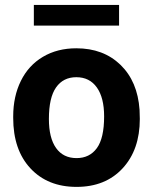

<svg xmlns="http://www.w3.org/2000/svg" viewBox="-20 -729 605 759"><path d="M32.2 0ZM32.2 -269Q32.2 -347.7 62.5 -409.2Q92.8 -470.7 149.7 -504.4Q206.5 -538.1 281.7 -538.1Q388.7 -538.1 456.3 -472.7Q523.9 -407.2 531.7 -294.9L532.7 -258.8Q532.7 -137.2 464.8 -63.7Q397 9.8 282.7 9.8Q168.5 9.8 100.3 -63.5Q32.2 -136.7 32.2 -262.7ZM173.3 -258.8Q173.3 -183.6 201.7 -143.8Q230 -104 282.7 -104Q334 -104 362.8 -143.3Q391.6 -182.6 391.6 -269Q391.6 -342.8 362.8 -383.3Q334 -423.8 281.7 -423.8Q230 -423.8 201.7 -383.5Q173.3 -343.3 173.3 -258.8ZM450.7 -627.9H113.8V-709.5H450.7Z"/></svg>

Font: Roboto
Style: Bold
Weight: 700
Designer: Google
Version: Version 2.134; 2016; ttfautohint (v1.6)